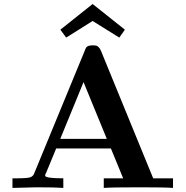

<svg xmlns="http://www.w3.org/2000/svg" viewBox="-20 -920 909 940"><path d="M41 0V-47H62Q114 -47 128 -52Q142 -57 147 -70L395 -672Q399 -683 402 -687.5Q405 -692 412.5 -695Q420 -698 434 -698Q445 -698 450 -697Q455 -696 462 -690Q469 -684 474 -672L730 -47H827V0Q792 -3 664 -3Q526 -3 488 0V-47H583L523 -193H255L205 -72Q201 -68 201 -60Q201 -47 290 -47V0Q253 -3 158 -3Q155 -3 41 0ZM275 -240H503L389 -518ZM276 -774V-775L433 -900H434L591 -775V-774L564 -736L434 -817H433L304 -736Z"/></svg>

Font: CMU Serif
Style: Bold
Weight: 700
Version: Version 0.7.0